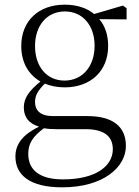

<svg xmlns="http://www.w3.org/2000/svg" viewBox="-20 -542 594 822"><path d="M256 -197C180 -197 130 -257 130 -345C130 -433 181 -493 258 -493C333 -493 385 -434 385 -346C385 -258 333 -197 256 -197ZM257 -168C367 -168 443 -237 443 -345C443 -392 430 -431 405 -460L522 -459V-507L506 -518L383 -482C352 -508 308 -522 257 -522C146 -522 71 -453 71 -345C71 -276 101 -223 153 -193C103 -152 82 -121 82 -82C82 -41 103 -13 147 0C81 33 46 72 46 128C46 206 106 260 246 260C425 260 519 172 519 83C519 0 463 -45 354 -45H207C152 -45 130 -70 130 -105C130 -134 143 -155 172 -184C196 -174 225 -168 257 -168ZM168 7C184 10 202 11 220 11H346C435 11 463 49 463 97C463 169 390 226 250 226C154 226 101 189 101 117C101 71 121 42 168 7Z"/></svg>

Font: Noto Serif TC ExtraLight
Style: Regular
Weight: 200
Designer: Ryoko NISHIZUKA 西塚涼子 (kana & ideographs); Frank Grießhammer (Latin, Greek & Cyrillic); Wenlong ZHANG 张文龙 (bopomofo); San
Foundry: Adobe
Version: Version 2.001;hotconv 1.1.0;makeotfexe 2.6.0